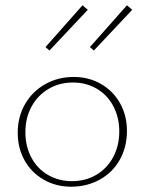

<svg xmlns="http://www.w3.org/2000/svg" viewBox="-20 -703 547 726"><path d="M152 -525 292 -683 312 -666 167 -512ZM320 -525 460 -683 480 -666 335 -512ZM47 -201Q47 -261 74.5 -309Q102 -357 150.5 -384.5Q199 -412 259 -412Q316 -412 362 -385.5Q408 -359 434 -312.5Q460 -266 460 -208Q460 -147 433 -99Q406 -51 357.5 -24Q309 3 249 3Q192 3 145.5 -23.5Q99 -50 73 -96.5Q47 -143 47 -201ZM431 -206Q431 -259 408.5 -301.5Q386 -344 346 -367.5Q306 -391 256 -391Q204 -391 163 -366.5Q122 -342 99 -299.5Q76 -257 76 -203Q76 -150 98.5 -107.5Q121 -65 161.5 -41.5Q202 -18 252 -18Q304 -18 345 -42.5Q386 -67 408.5 -110Q431 -153 431 -206Z"/></svg>

Font: Ysabeau Infant Extralight
Style: Regular
Weight: 200
Designer: Christian Thalmann (Catharsis Fonts)
Version: Version 0.003